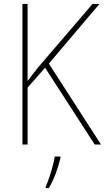

<svg xmlns="http://www.w3.org/2000/svg" viewBox="-20 -734 533 975"><path d="M493 0H461L209 -390L120 -289V0H94V-714H120V-322Q129 -335 142.5 -352Q156 -369 172 -390L450 -714H485L228 -411ZM287 68Q278 106 263.5 146Q249 186 228 221H212V214Q220 197 229.5 169Q239 141 247 111.5Q255 82 258 61H287Z"/></svg>

Font: Noto Sans Myanmar SemiCondensed Thin
Style: Regular
Weight: 100
Width: 4
Designer: Monotype Design Team
Foundry: Monotype Imaging Inc.
Version: Version 2.107; ttfautohint (v1.8.4.7-5d5b)